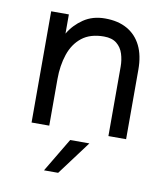

<svg xmlns="http://www.w3.org/2000/svg" viewBox="-74 -511 651 748"><g transform="rotate(10 252.0 -137.0)"><path d="M70 0V-440H140V-364Q161 -400 197 -424.5Q233 -449 282 -449Q334 -449 370 -428.5Q406 -408 425 -369.5Q444 -331 444 -275V0H374V-275Q374 -301 366.5 -325Q359 -349 340.5 -364Q322 -379 290 -379Q236 -379 203 -353Q170 -327 155 -282.5Q140 -238 140 -184V0ZM150 175 230 41H306L206 175Z"/></g></svg>

Font: Teachers
Style: Regular
Weight: 400
Designer: Alfredo Marco Pradil, Chank Diesel
Version: Version 1.001